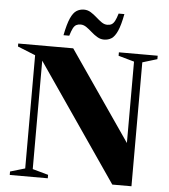

<svg xmlns="http://www.w3.org/2000/svg" viewBox="-60 -970 906 1028"><g transform="rotate(5 392.5 -456.0)"><path d="M110 -42V-650.5L14.5 -689V-705H310L670.5 -181.5L640.5 -141V-662.5L555.5 -686.5V-705H764V-686.5L685 -662.5V3.5H582L135.5 -646.5L150.5 -657.5V-42L235 -18.5V0H30.5V-18.5ZM567 -911.5Q555.5 -851 541.5 -819.8Q527.5 -788.5 510 -777.2Q492.5 -766 469.5 -766Q450 -766 432.8 -776.5Q415.5 -787 400.2 -800.8Q385 -814.5 369.8 -825Q354.5 -835.5 338.5 -835.5Q325 -835.5 315.2 -830.2Q305.5 -825 298.2 -811Q291 -797 283 -770.5H252Q264 -831.5 278 -862.8Q292 -894 309.8 -905.2Q327.5 -916.5 350 -916.5Q369.5 -916.5 386.5 -906Q403.5 -895.5 419 -881.5Q434.5 -867.5 449.5 -857Q464.5 -846.5 480.5 -846.5Q494.5 -846.5 504 -852Q513.5 -857.5 521 -871.8Q528.5 -886 536 -911.5Z"/></g></svg>

Font: Newsreader 60pt
Style: Bold
Weight: 700
Designer: Hugues Gentile
Foundry: Production Type
Version: Version 1.003